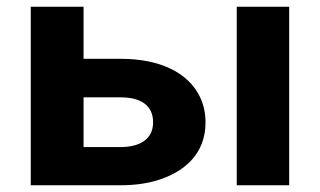

<svg xmlns="http://www.w3.org/2000/svg" viewBox="-20 -548 948 568"><path d="M227.2 -374V-528H71V0H337.2C376.8 0 412.2 -4.7 443.3 -14C524 -38.1 588 -91.4 588 -186C588 -214 582.3 -239.5 571 -262.5C535.6 -334.1 452.1 -374 337.2 -374ZM835.5 0V-528H680.4V0ZM432.9 -186C432.9 -136.2 393.5 -113 337.2 -113H227.2V-260H337.2C395.3 -260 432.9 -237 432.9 -186Z"/></svg>

Font: Asimov
Style: Wid
Weight: 500
Designer: Google
Version: Version 2.000980; 2014